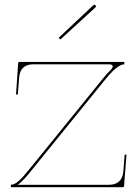

<svg xmlns="http://www.w3.org/2000/svg" viewBox="-20 -777 570 797"><path d="M60.5 -520C57.5 -520 55.5 -517.5 55.5 -515.5L46.5 -385L54 -384.5L59.5 -455.5C62.5 -492 83 -510 117.5 -510H434C442.5 -510 448 -506.5 448 -501C448 -497.5 445.5 -493 441 -488.5C430.5 -478 419 -465.5 406.5 -450L103 -76C69 -34 46.5 -10 25.5 -10L25 0H490C492 0 495 -1.5 495 -4.5L505 -134.5L497.5 -135.5L492 -65.5C489 -29 468 -10 433.5 -10H54C72 -22.5 89.5 -43.5 111 -70L414.5 -444C449.5 -487.5 476.5 -510 496 -510V-520ZM223.5 -620 230.5 -613 377 -747C380 -750 377.5 -754 376 -755.5C374.5 -757 370.5 -758.5 367.5 -755.5Z"/></svg>

Font: Znikomit
Style: Regular
Weight: 100
Designer: gluk
Foundry: gluk
Version: Version 0.55